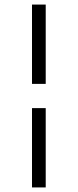

<svg xmlns="http://www.w3.org/2000/svg" viewBox="-20 -642 340 840"><path d="M180 -275V-622H120V-275ZM180 178V-169H120V178Z"/></svg>

Font: Cambay Devanagari
Style: Italic
Weight: 400
Italic angle: -11°
Designer: Pooja Saxena
Foundry: Pooja Saxena
Version: Version 1.018;PS 001.018;hotconv 1.0.70;makeotf.lib2.5.58329